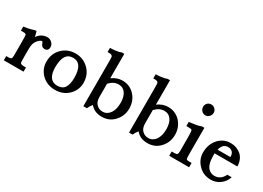

<svg xmlns="http://www.w3.org/2000/svg" viewBox="-19 -1272 2593 1896"><g transform="rotate(30 1277.5 -324.5)"><path d="M146 -413Q152 -394 156 -380Q160 -366 162 -352Q182 -382 210.5 -397.5Q239 -413 271 -413Q301 -413 323.5 -392Q346 -371 346 -343Q346 -297 302 -297Q268 -297 255 -340Q250 -353 243 -353Q227 -353 202 -326Q179 -298 173 -272Q168 -254 168 -207V-141Q168 -66 172 -61Q178 -48 209 -48H236V0H11V-48H35Q60 -48 67.5 -56.5Q75 -65 75 -93V-245Q75 -320 71 -328Q65 -338 35 -338H11V-384Q34 -387 62.5 -393Q91 -399 126 -410Z M382 -200Q382 -292 442 -352Q503 -413 593 -413Q683 -413 744 -352Q805 -291 805 -200Q805 -118 745 -58Q684 1 593 1Q503 1 441 -58Q382 -118 382 -200ZM485 -197Q485 -46 593 -46Q650 -46 675.5 -85Q701 -124 701 -197Q701 -364 593 -364Q485 -364 485 -197Z M918 0V-495Q918 -555 916 -563Q910 -583 878 -583H858V-631H876Q889 -631 908.5 -633.5Q928 -636 955 -641L964 -643H960Q973 -646 983 -650H1010V-372Q1066 -413 1129 -413Q1212 -413 1268 -353Q1323 -292 1323 -206Q1323 -123 1268 -62Q1212 0 1126 0Q1040 0 994 -58Q984 -46 975 -32Q966 -18 958 0ZM1010 -160Q1010 -102 1040 -75Q1068 -48 1107 -48Q1134 -48 1155 -60Q1176 -72 1191 -94Q1206 -116 1213.5 -145.5Q1221 -175 1221 -211Q1221 -281 1193 -321Q1165 -361 1115 -361Q1087 -361 1061.5 -349Q1036 -337 1010 -310Z M1439 0V-495Q1439 -555 1437 -563Q1431 -583 1399 -583H1379V-631H1397Q1410 -631 1429.5 -633.5Q1449 -636 1476 -641L1485 -643H1481Q1494 -646 1504 -650H1531V-372Q1587 -413 1650 -413Q1733 -413 1789 -353Q1844 -292 1844 -206Q1844 -123 1789 -62Q1733 0 1647 0Q1561 0 1515 -58Q1505 -46 1496 -32Q1487 -18 1479 0ZM1531 -160Q1531 -102 1561 -75Q1589 -48 1628 -48Q1655 -48 1676 -60Q1697 -72 1712 -94Q1727 -116 1734.5 -145.5Q1742 -175 1742 -211Q1742 -281 1714 -321Q1686 -361 1636 -361Q1608 -361 1582.5 -349Q1557 -337 1531 -310Z M1945 -586Q1945 -612 1961.5 -629.5Q1978 -647 2006 -647Q2029 -647 2047.5 -629.5Q2066 -612 2066 -586Q2066 -561 2047.5 -542.5Q2029 -524 2006 -524Q1981 -524 1963 -542.5Q1945 -561 1945 -586ZM2060 -140Q2060 -67 2064 -59Q2070 -49 2099 -49H2124V0H1897V-49H1926Q1952 -49 1959.5 -57Q1967 -65 1967 -92V-251Q1967 -318 1960 -331Q1955 -339 1923 -339H1897V-386Q1940 -392 1973 -397Q2006 -402 2032 -413H2060Z M2273 -245V-220Q2273 -119 2312 -80Q2341 -51 2381 -51Q2453 -51 2488 -125H2538Q2519 -68 2473 -34Q2427 0 2368 0Q2283 0 2226 -60Q2170 -119 2170 -195Q2170 -288 2224 -350Q2251 -380 2285.5 -396.5Q2320 -413 2361 -413Q2397 -413 2427.5 -401.5Q2458 -390 2482 -370Q2531 -325 2533 -245ZM2427 -291V-295Q2427 -328 2409 -347Q2391 -366 2360 -366Q2298 -366 2281 -291Z"/></g></svg>

Font: New Athena Unicode
Style: Bold
Weight: 700
Designer: J. Rusten 1997; rev. by R. Hancock 2001, 2002, rev. by D. Mastronarde 2002-2021
Foundry: Society for Classical Studies (formerly American Philological Association)
Version: Version 5.008